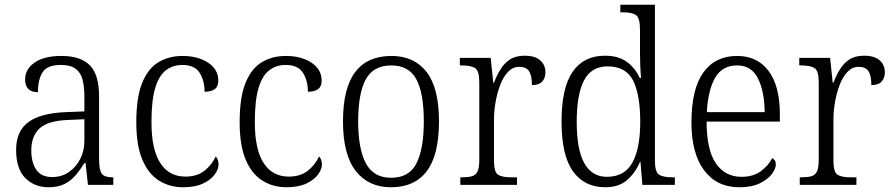

<svg xmlns="http://www.w3.org/2000/svg" viewBox="-20 -780 3767 810"><path d="M185 10Q126 10 87 -28.5Q48 -67 48 -148Q48 -227 100 -265Q152 -303 259 -307L336 -310V-372Q336 -413 328.5 -443Q321 -473 299.5 -489.5Q278 -506 237 -506Q179 -506 159.5 -475Q140 -444 140 -391Q86 -391 86 -445Q86 -488 126 -516Q166 -544 239 -544Q321 -544 359.5 -504Q398 -464 398 -375V-111Q398 -62 409.5 -47Q421 -32 454 -32H458V0H351L341 -92H336Q320 -66 300.5 -42.5Q281 -19 253.5 -4.5Q226 10 185 10ZM200 -33Q240 -33 270.5 -54Q301 -75 318.5 -109.5Q336 -144 336 -185V-277L269 -274Q181 -271 146.5 -238Q112 -205 112 -145Q112 -95 133 -64Q154 -33 200 -33Z M753 10Q696 10 651 -18Q606 -46 580.5 -106.5Q555 -167 555 -264Q555 -371 580.5 -432Q606 -493 650 -518.5Q694 -544 750 -544Q815 -544 858 -515.5Q901 -487 901 -440Q901 -415 886 -404Q871 -393 843 -393Q843 -440 822 -473Q801 -506 749 -506Q710 -506 680.5 -484Q651 -462 635 -409.5Q619 -357 619 -265Q619 -150 656 -92.5Q693 -35 762 -35Q812 -35 843 -60Q874 -85 890 -120Q902 -108 902 -86Q902 -66 885.5 -43.5Q869 -21 836 -5.5Q803 10 753 10Z M1189 10Q1132 10 1087 -18Q1042 -46 1016.5 -106.5Q991 -167 991 -264Q991 -371 1016.5 -432Q1042 -493 1086 -518.5Q1130 -544 1186 -544Q1251 -544 1294 -515.5Q1337 -487 1337 -440Q1337 -415 1322 -404Q1307 -393 1279 -393Q1279 -440 1258 -473Q1237 -506 1185 -506Q1146 -506 1116.5 -484Q1087 -462 1071 -409.5Q1055 -357 1055 -265Q1055 -150 1092 -92.5Q1129 -35 1198 -35Q1248 -35 1279 -60Q1310 -85 1326 -120Q1338 -108 1338 -86Q1338 -66 1321.5 -43.5Q1305 -21 1272 -5.5Q1239 10 1189 10Z M1629 10Q1535 10 1481 -58.5Q1427 -127 1427 -268Q1427 -408 1478.5 -476Q1530 -544 1632 -544Q1727 -544 1779.5 -476.5Q1832 -409 1832 -268Q1832 -126 1780.5 -58Q1729 10 1629 10ZM1630 -30Q1707 -30 1737.5 -92Q1768 -154 1768 -268Q1768 -387 1736.5 -445.5Q1705 -504 1631 -504Q1555 -504 1523 -445Q1491 -386 1491 -268Q1491 -152 1523.5 -91Q1556 -30 1630 -30Z M1922 0V-32H1930Q1955 -32 1971 -36.5Q1987 -41 1994.5 -56.5Q2002 -72 2002 -106V-433Q2002 -481 1984.5 -492.5Q1967 -504 1927 -504H1920V-536H2050L2061 -431H2064Q2075 -460 2090.5 -486Q2106 -512 2130.5 -528.5Q2155 -545 2193 -545Q2237 -545 2259 -525.5Q2281 -506 2281 -475Q2281 -451 2267.5 -436Q2254 -421 2224 -421Q2224 -461 2212 -479.5Q2200 -498 2170 -498Q2144 -498 2124 -477.5Q2104 -457 2091 -423.5Q2078 -390 2071 -351Q2064 -312 2064 -275V-103Q2064 -54 2081 -43Q2098 -32 2136 -32H2161V0Z M2533 10Q2446 10 2397.5 -57Q2349 -124 2349 -267Q2349 -410 2396 -477.5Q2443 -545 2532 -545Q2589 -545 2624.5 -519Q2660 -493 2679 -451H2684Q2682 -476 2681 -504Q2680 -532 2680 -556V-654Q2680 -705 2663 -716.5Q2646 -728 2609 -728H2597V-760H2743V-102Q2743 -55 2760 -43.5Q2777 -32 2816 -32H2827V0H2690L2682 -97H2680Q2659 -49 2624.5 -19.5Q2590 10 2533 10ZM2542 -34Q2616 -35 2648.5 -95Q2681 -155 2681 -266Q2681 -380 2651 -440Q2621 -500 2543 -500Q2475 -500 2444 -441Q2413 -382 2413 -265Q2413 -33 2542 -34Z M3099 10Q3004 10 2950.5 -61.5Q2897 -133 2897 -263Q2897 -404 2947 -474Q2997 -544 3090 -544Q3175 -544 3222.5 -480.5Q3270 -417 3270 -299V-267H2961Q2961 -148 3000 -91Q3039 -34 3108 -34Q3158 -34 3190 -58Q3222 -82 3238 -113Q3244 -110 3248.5 -103.5Q3253 -97 3253 -86Q3253 -68 3236 -45.5Q3219 -23 3185 -6.5Q3151 10 3099 10ZM3206 -307Q3205 -395 3177.5 -449.5Q3150 -504 3090 -504Q3027 -504 2997 -452Q2967 -400 2962 -307Z M3354 0V-32H3362Q3387 -32 3403 -36.5Q3419 -41 3426.5 -56.5Q3434 -72 3434 -106V-433Q3434 -481 3416.5 -492.5Q3399 -504 3359 -504H3352V-536H3482L3493 -431H3496Q3507 -460 3522.5 -486Q3538 -512 3562.5 -528.5Q3587 -545 3625 -545Q3669 -545 3691 -525.5Q3713 -506 3713 -475Q3713 -451 3699.5 -436Q3686 -421 3656 -421Q3656 -461 3644 -479.5Q3632 -498 3602 -498Q3576 -498 3556 -477.5Q3536 -457 3523 -423.5Q3510 -390 3503 -351Q3496 -312 3496 -275V-103Q3496 -54 3513 -43Q3530 -32 3568 -32H3593V0Z"/></svg>

Font: Noto Serif SemiCondensed Light
Style: Regular
Weight: 300
Width: 4
Designer: Monotype Design Team
Foundry: Monotype Imaging Inc.
Version: Version 2.013